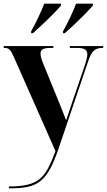

<svg xmlns="http://www.w3.org/2000/svg" viewBox="-20 -786 580 1042"><path d="M28 226Q89 226 129 216.5Q169 207 195.5 185Q222 163 241.5 126Q261 89 281 34L55 -477Q43 -505 33 -515.5Q23 -526 7 -526H0V-536H269L270 -526H254Q225 -526 212.5 -519Q200 -512 200 -496Q200 -486 203 -474Q206 -462 212 -447L301 -229Q316 -191 324 -171Q332 -151 339 -133Q346 -154 353 -175Q360 -196 366 -214L443 -440Q454 -474 454 -491Q454 -510 441 -518Q428 -526 397 -526H359V-536H540V-526H537Q505 -526 488.5 -510.5Q472 -495 458 -452L300 14Q277 83 254 126.5Q231 170 202.5 194Q174 218 135 227Q96 236 40 236H28ZM149 -616Q168 -650 187.5 -691Q207 -732 220 -766H311V-756Q297 -739 269 -710.5Q241 -682 210.5 -653.5Q180 -625 159 -606H149ZM322 -616Q341 -650 360.5 -691Q380 -732 393 -766H484V-756Q470 -739 442 -710.5Q414 -682 384 -653.5Q354 -625 332 -606H322Z"/></svg>

Font: Noto Serif Display SemiCondensed
Style: Bold
Weight: 700
Width: 4
Designer: Monotype Design Team
Foundry: Monotype Imaging Inc.
Version: Version 2.009